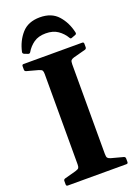

<svg xmlns="http://www.w3.org/2000/svg" viewBox="-179 -1042 792 1112"><g transform="rotate(-20 217.5 -485.5)"><path d="M217 -971Q289 -971 328.5 -926.5Q368 -882 382 -818Q384 -808 376 -805L352 -796Q343 -792 339 -800Q321 -831 291.5 -851.5Q262 -872 217 -872Q172 -872 143 -851.5Q114 -831 96 -800Q91 -792 82 -795L59 -804Q50 -809 52 -818Q66 -882 105.5 -926.5Q145 -971 217 -971ZM37 0Q27 0 27 -10V-32Q27 -41 37 -44L107 -63Q124 -68 128 -74.5Q132 -81 132 -96V-653Q132 -668 128 -674.5Q124 -681 107 -686L37 -705Q27 -708 27 -717V-739Q27 -749 37 -749H398Q408 -749 408 -739V-718Q408 -708 399 -705L324 -685Q311 -681 306 -675Q301 -669 301 -651V-98Q301 -80 306 -74Q311 -68 324 -64L399 -44Q408 -41 408 -31V-10Q408 0 398 0Z"/></g></svg>

Font: Hahmlet
Style: Bold
Weight: 700
Designer: Minjoo Ham & Mark Frömberg
Foundry: hypertype
Version: Version 1.002; ttfautohint (v1.8.3)